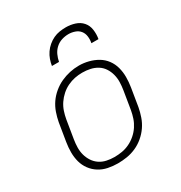

<svg xmlns="http://www.w3.org/2000/svg" viewBox="-177 -877 953 1011"><g transform="rotate(-30 300.0 -371.0)"><path d="M248 8Q218 8 189 2Q160 -4 136 -19Q112 -34 95 -57Q78 -80 70.5 -107.5Q63 -135 63 -165.5Q63 -196 68 -226L86 -336Q91 -363 100.5 -390.5Q110 -418 126.5 -442Q143 -466 166.5 -485.5Q190 -505 216.5 -517Q243 -529 270.5 -535Q298 -541 327 -541Q356 -541 385 -533.5Q414 -526 438.5 -511.5Q463 -497 480 -474Q497 -451 504.5 -423Q512 -395 512 -365Q512 -335 507 -304L489 -194Q484 -167 474.5 -139.5Q465 -112 448.5 -88Q432 -64 409 -44.5Q386 -25 359 -13Q332 -1 304 3.5Q276 8 248 8ZM249 -30Q249 -30 249 -30Q249 -30 249 -30Q273 -30 296 -34Q319 -38 341 -48.5Q363 -59 382 -75.5Q401 -92 414.5 -112.5Q428 -133 435.5 -155.5Q443 -178 447 -201L465 -311Q469 -335 469.5 -359Q470 -383 464 -405.5Q458 -428 445.5 -447Q433 -466 413.5 -478Q394 -490 371 -495Q348 -500 323 -500Q300 -500 277.5 -495.5Q255 -491 233 -480.5Q211 -470 192.5 -453.5Q174 -437 160.5 -417Q147 -397 139.5 -374.5Q132 -352 128 -329L110 -219Q106 -195 105.5 -171Q105 -147 111 -125Q117 -103 129.5 -84Q142 -65 160.5 -52.5Q179 -40 202 -35Q225 -30 249 -30ZM203 -610Q206 -629 212.5 -647.5Q219 -666 230.5 -683Q242 -700 258 -713.5Q274 -727 292 -735.5Q310 -744 329.5 -747Q349 -750 368 -750Q396 -750 422.5 -741.5Q449 -733 466 -713.5Q483 -694 487 -666Q491 -638 486 -610H443Q447 -630 444.5 -650Q442 -670 430.5 -684.5Q419 -699 400 -705.5Q381 -712 362 -712Q341 -712 320.5 -705.5Q300 -699 284 -684.5Q268 -670 259 -650.5Q250 -631 246 -610Z"/></g></svg>

Font: Iosevka Curly XLtEx
Style: Italic
Weight: 200
Width: 7
Italic angle: -9°
Monospace: yes
Designer: Belleve Invis
Foundry: Belleve Invis
Version: Version 11.1.0; ttfautohint (v1.8.3)